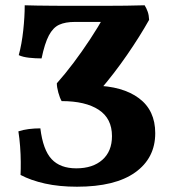

<svg xmlns="http://www.w3.org/2000/svg" viewBox="-20 -698 648 727"><path d="M271.6 9Q204 9 150.3 -3Q96.6 -15 57.8 -35.6Q58.8 -56.8 58.6 -85.2Q58.4 -113.6 56.1 -144Q53.8 -174.4 49.6 -200.6Q67.6 -206.6 88.8 -209.3Q110 -212 132.8 -212Q142.8 -130.4 175.4 -95.5Q208 -60.6 268.8 -60.6Q331.2 -60.6 367.6 -92.8Q404 -125 404 -182.6Q404 -249.4 353.8 -282.3Q303.6 -315.2 213.4 -315.2Q206.4 -327.2 200.8 -347.6Q195.2 -368 195.2 -382.6Q226.4 -417.6 258.6 -460.4Q290.8 -503.2 321.2 -549.4Q351.6 -595.6 377.2 -641.2L404.6 -615H263.6Q227.4 -615 204.1 -604.3Q180.8 -593.6 165 -563.7Q149.2 -533.8 137.4 -476.8Q113.6 -476.8 90 -479.4Q66.4 -482 51 -489.2Q62.4 -530.8 68 -582.9Q73.6 -635 73.6 -678Q91 -677.4 120.6 -676.9Q150.2 -676.4 185.2 -676.2Q220.2 -676 253.4 -676Q286.6 -676 311.6 -676Q345.2 -676 382.6 -676Q420 -676 457 -676.5Q494 -677 527.6 -678Q534.6 -667 539.3 -653.5Q544 -640 544.6 -622.8Q509.6 -560.4 461 -489.9Q412.4 -419.4 356.2 -354L335.8 -374Q444.6 -372 506.2 -326Q567.8 -280 567.8 -193.8Q567.8 -99.4 491.9 -45.2Q416 9 271.6 9Z"/></svg>

Font: Vollkorn
Style: Regular
Weight: 400
Designer: Friedrich Althausen
Foundry: Friedrich Althausen
Version: Version 4.104